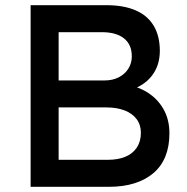

<svg xmlns="http://www.w3.org/2000/svg" viewBox="-20 -720 721 740"><path d="M98 0V-700H390Q457 -700 503 -680Q549 -660 572.5 -620.5Q596 -581 596 -524Q596 -467 564.5 -427Q533 -387 477 -372V-392Q524 -382 559 -356.5Q594 -331 613.5 -293Q633 -255 633 -206Q633 -156 617.5 -117.5Q602 -79 571.5 -53Q541 -27 498 -13.5Q455 0 400 0ZM206 -104H394Q435 -104 463.5 -116Q492 -128 507.5 -151.5Q523 -175 523 -208Q523 -239 506.5 -261Q490 -283 460 -294.5Q430 -306 389 -306H206ZM206 -410H384Q414 -410 437.5 -422Q461 -434 474.5 -455Q488 -476 488 -503Q488 -548 458 -572Q428 -596 372 -596H206Z"/></svg>

Font: Mach
Style: Regular
Weight: 400
Version: Version 1.002